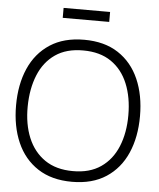

<svg xmlns="http://www.w3.org/2000/svg" viewBox="-60 -943 834 1010"><g transform="rotate(5 357.0 -438.0)"><path d="M234.5 -840V-892.5H480V-840ZM357.5 15Q250 15 177 -32.8Q104 -80.5 67 -165Q30 -249.5 30 -360Q30 -470.5 67 -555Q104 -639.5 177 -687.2Q250 -735 357.5 -735Q465 -735 537.8 -687.2Q610.5 -639.5 647.5 -555Q684.5 -470.5 684.5 -360Q684.5 -249.5 647.5 -165Q610.5 -80.5 537.8 -32.8Q465 15 357.5 15ZM357.5 -41.5Q446 -41 505 -81.8Q564 -122.5 593.5 -194.5Q623 -266.5 623 -360Q623 -453.5 593.5 -525.5Q564 -597.5 505 -638Q446 -678.5 357.5 -678.5Q269 -679 210.2 -638.5Q151.5 -598 122 -525.8Q92.5 -453.5 91.5 -360Q90.5 -266.5 120.2 -194.8Q150 -123 209.5 -82.2Q269 -41.5 357.5 -41.5Z"/></g></svg>

Font: Manrope ExtraLight Light
Style: Regular
Weight: 300
Version: Version 4.504